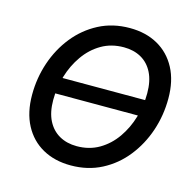

<svg xmlns="http://www.w3.org/2000/svg" viewBox="-108 -848 983 969"><g transform="rotate(15 383.5 -363.5)"><path d="M644.5 -405.8 641.1 -321.3H150.9L154.3 -405.8ZM343.3 9.8Q259.3 9.8 196.3 -25.4Q133.3 -60.5 98.4 -126.5Q63.5 -192.4 63.5 -284.7Q63.5 -372.1 90.8 -453.1Q118.2 -534.2 169.4 -598.1Q220.7 -662.1 292.7 -699.7Q364.7 -737.3 454.1 -737.3Q538.1 -737.3 600.6 -702.1Q663.1 -667 698 -601.3Q732.9 -535.6 732.9 -443.4Q732.9 -355.5 705.6 -274.4Q678.2 -193.4 627.2 -129.2Q576.2 -64.9 504.4 -27.6Q432.6 9.8 343.3 9.8ZM347.7 -91.8Q413.1 -91.8 464.4 -121.8Q515.6 -151.9 551 -202.6Q586.4 -253.4 604.7 -315.4Q623 -377.4 623 -441.4Q623 -505.4 601.3 -548.6Q579.6 -591.8 540.5 -613.8Q501.5 -635.7 450.2 -635.7Q384.3 -635.7 333 -605.7Q281.7 -575.7 246.1 -524.9Q210.4 -474.1 191.9 -412.4Q173.3 -350.6 173.3 -286.6Q173.3 -222.7 195.3 -179.4Q217.3 -136.2 256.6 -114Q295.9 -91.8 347.7 -91.8Z"/></g></svg>

Font: Inter Medium
Style: Italic
Weight: 500
Italic angle: -9.3988°
Designer: Rasmus Andersson
Foundry: rsms
Version: Version 4.001;git-66647c0bb